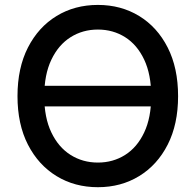

<svg xmlns="http://www.w3.org/2000/svg" viewBox="-20 -758 803 788"><path d="M626 -405.8V-321.3H135.7V-405.8ZM381.8 10.3Q286.6 10.3 212.2 -35.2Q137.7 -80.6 94.7 -164.3Q51.8 -248 51.8 -363.3Q51.8 -479 94.7 -563Q137.7 -647 212.2 -692.4Q286.6 -737.8 381.8 -737.8Q476.6 -737.8 551 -692.4Q625.5 -647 668.2 -563Q710.9 -479 710.9 -363.3Q710.9 -248 668.2 -164.3Q625.5 -80.6 551 -35.2Q476.6 10.3 381.8 10.3ZM381.8 -90.8Q443.8 -90.8 493.4 -122.1Q543 -153.3 571.8 -214.4Q600.6 -275.4 600.6 -363.3Q600.6 -452.1 571.8 -513.2Q543 -574.2 493.4 -605.5Q443.8 -636.7 381.8 -636.7Q319.3 -636.7 269.5 -605.2Q219.7 -573.7 190.7 -512.7Q161.6 -451.7 161.6 -363.3Q161.6 -275.4 190.7 -214.6Q219.7 -153.8 269.5 -122.3Q319.3 -90.8 381.8 -90.8Z"/></svg>

Font: Inter 18pt Medium
Style: Regular
Weight: 500
Designer: Rasmus Andersson
Foundry: rsms
Version: Version 4.001;git-66647c0bb